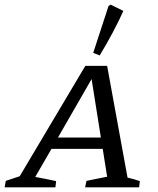

<svg xmlns="http://www.w3.org/2000/svg" viewBox="-56 -808 680 828"><path d="M494 -42Q508 -39 522 -35Q536 -31 547 -27L544 0H311L317 -28L406 -46L387 -166H166L96 -45Q118 -41 140.5 -36.5Q163 -32 186 -27L183 0H-36L-31 -28L29 -48L312 -524H406ZM194 -215H379L339 -467ZM374 -569 346 -580 412 -782 421 -788 476 -761Q456 -716 430 -667.5Q404 -619 374 -569Z"/></svg>

Font: Piazzolla SC
Style: Italic
Weight: 400
Italic angle: -11.3°
Designer: Juan Pablo del Peral
Foundry: Huerta Tipografica
Version: Version 1.330